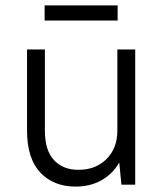

<svg xmlns="http://www.w3.org/2000/svg" viewBox="-20 -683 605 710"><path d="M260 7Q178 7 129 -45Q80 -97 80 -200V-500H146V-200Q146 -127 179.5 -91Q213 -55 270 -55Q334 -55 374 -95Q414 -135 414 -200V-500H480V0H429L421 -82Q396 -39 354.5 -16Q313 7 260 7ZM145 -663H415V-607H145Z"/></svg>

Font: PT Root UI Web
Style: Regular
Weight: 400
Designer: Vitaly Kuzmin
Foundry: ParaType Ltd.
Version: Version 1.000W